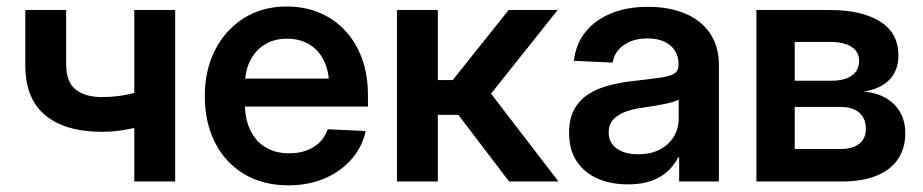

<svg xmlns="http://www.w3.org/2000/svg" viewBox="-20 -553 2811 585"><path d="M290.5 -151.4Q179.2 -151.4 118.2 -201.7Q57.1 -252 57.1 -354V-522.5H181.6V-356.4Q181.6 -303.7 210.2 -280.5Q238.8 -257.3 290.5 -257.3Q334 -257.3 372.8 -265.9Q411.6 -274.4 454.1 -289.6V-183.6Q433.1 -174.8 406.5 -167.5Q379.9 -160.2 350.3 -155.8Q320.8 -151.4 290.5 -151.4ZM389.2 0V-522.5H513.7V0Z M858.9 11.7Q780.8 11.7 723.4 -22.9Q666 -57.6 635 -118.9Q604 -180.2 604 -259.8Q604 -339.8 635.7 -401.4Q667.5 -462.9 723.6 -498Q779.8 -533.2 853 -533.2Q907.7 -533.2 952.9 -514.4Q998 -495.6 1031.2 -460.2Q1064.5 -424.8 1082.8 -375Q1101.1 -325.2 1101.1 -263.2V-228.5H655.8V-313.5H1038.6L982.9 -290Q982.9 -334.5 967.5 -366.9Q952.1 -399.4 923.3 -417.2Q894.5 -435.1 854.5 -435.1Q814.9 -435.1 786.1 -417Q757.3 -398.9 741.7 -366.9Q726.1 -335 726.1 -292V-237.3Q726.1 -191.4 742.2 -157.2Q758.3 -123 788.6 -104.5Q818.8 -85.9 861.3 -85.9Q891.6 -85.9 915.3 -95Q939 -104 955.1 -120.6Q971.2 -137.2 978.5 -159.2L1094.2 -153.8Q1083.5 -105 1050.8 -67.6Q1018.1 -30.3 968.8 -9.3Q919.4 11.7 858.9 11.7Z M1189.5 0V-522.5H1314V-309.1H1359.4L1529.8 -522.5H1679.2L1476.1 -267.6L1681.6 0H1531.2L1376.5 -203.1H1314V0Z M1893.1 8.8Q1841.3 8.8 1801 -8.8Q1760.7 -26.4 1737.3 -61.3Q1713.9 -96.2 1713.9 -147.9Q1713.9 -192.4 1730.5 -221.4Q1747.1 -250.5 1775.6 -267.8Q1804.2 -285.2 1841.1 -294.2Q1877.9 -303.2 1917.5 -307.1Q1965.3 -312.5 1993.7 -316.7Q2022 -320.8 2034.7 -329.1Q2047.4 -337.4 2047.4 -355V-358.4Q2047.4 -381.8 2036.1 -399.2Q2024.9 -416.5 2003.9 -426.3Q1982.9 -436 1952.6 -436Q1922.4 -436 1899.7 -426.3Q1877 -416.5 1863.3 -399.9Q1849.6 -383.3 1846.7 -362.3L1728.5 -367.7Q1734.4 -418.5 1763.4 -455.1Q1792.5 -491.7 1841.3 -512Q1890.1 -532.2 1954.6 -532.2Q2002.4 -532.2 2042 -520.8Q2081.5 -509.3 2110.4 -486.8Q2139.2 -464.4 2154.8 -431.2Q2170.4 -397.9 2170.4 -354.5V0H2049.3V-73.2H2046.4Q2034.7 -50.3 2014.6 -31.5Q1994.6 -12.7 1964.8 -2Q1935.1 8.8 1893.1 8.8ZM1923.8 -83Q1963.9 -83 1991.5 -97.9Q2019 -112.8 2033.4 -137.5Q2047.9 -162.1 2047.9 -191.9V-250Q2042 -245.6 2030 -242.2Q2018.1 -238.8 2002 -235.6Q1985.8 -232.4 1968 -229.5Q1950.2 -226.6 1932.6 -224.1Q1905.8 -220.2 1883.5 -211.7Q1861.3 -203.1 1847.9 -188Q1834.5 -172.9 1834.5 -148.9Q1834.5 -128.4 1845.7 -113.5Q1856.9 -98.6 1877 -90.8Q1897 -83 1923.8 -83Z M2284.7 0V-522.5H2509.3Q2605.5 -522.5 2661.4 -487.5Q2717.3 -452.6 2717.3 -383.8Q2717.3 -338.9 2690.4 -310.5Q2663.6 -282.2 2611.8 -273.9Q2651.4 -270.5 2679.7 -253.9Q2708 -237.3 2723.1 -210.2Q2738.3 -183.1 2738.3 -146.5Q2738.3 -101.6 2716.3 -68.6Q2694.3 -35.6 2651.1 -17.8Q2607.9 0 2544.4 0ZM2401.4 -99.1H2541.5Q2578.1 -99.1 2598.1 -115Q2618.2 -130.9 2618.2 -160.2Q2618.2 -192.4 2598.1 -209.7Q2578.1 -227.1 2541.5 -227.1H2401.4ZM2401.4 -307.1H2513.7Q2553.7 -307.1 2575.7 -323Q2597.7 -338.9 2597.7 -367.7Q2597.7 -395 2574.5 -410.2Q2551.3 -425.3 2509.3 -425.3H2401.4Z"/></svg>

Font: Inter 28pt SemiBold
Style: Regular
Weight: 600
Designer: Rasmus Andersson
Foundry: rsms
Version: Version 4.001;git-66647c0bb